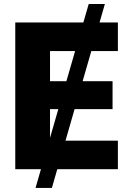

<svg xmlns="http://www.w3.org/2000/svg" viewBox="-20 -839 651 952"><path d="M156.2 92.8 419.9 -819.3H500L237.3 92.8ZM55.7 0V-727.5H564.5V-585.9H228V-436.5H538.1V-297.9H228V-141.6H564.5V0Z"/></svg>

Font: Inter 16pt ExtraBold
Style: Regular
Weight: 800
Version: Version 4.001;git-66647c0bb